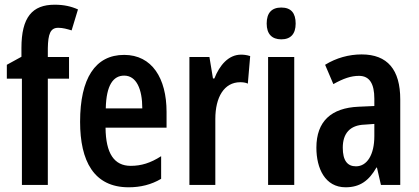

<svg xmlns="http://www.w3.org/2000/svg" viewBox="-20 -851 1780 815"><path d="M273 -517V-609H183V-646C184 -707 194 -733 227 -733C247 -733 264 -728 284 -722L311 -811C282 -824 251 -831 212 -831C117 -831 71 -778 71 -647V-610L9 -576V-517H73V-66H183V-517Z M507 -618C384 -618 320 -518 320 -334C320 -168 378 -56 526 -56C576 -56 622 -67 664 -92V-188C619 -159 579 -147 535 -147C465 -147 429 -199 428 -309H687V-376C687 -519 625 -618 507 -618ZM507 -530C559 -530 584 -473 584 -391H429C431 -490 461 -530 507 -530Z M1003 -619C950 -619 912 -574 890 -518H884L869 -609H784V-66H894V-346C894 -438 931 -502 1000 -502C1008 -502 1023 -501 1032 -496L1042 -613C1026 -618 1014 -619 1003 -619Z M1174 -819C1133 -819 1112 -796 1112 -751C1112 -707 1134 -684 1174 -684C1214 -684 1235 -707 1235 -751C1235 -795 1216 -819 1174 -819ZM1229 -609H1118V-66H1229Z M1515 -620C1461 -620 1407 -605 1360 -576L1395 -494C1438 -518 1470 -529 1504 -529C1549 -529 1569 -495 1569 -432V-401L1502 -398C1386 -393 1323 -336 1323 -224C1323 -136 1360 -56 1447 -56C1508 -56 1546 -84 1578 -140H1580L1597 -66H1679V-429C1679 -555 1625 -620 1515 -620ZM1528 -322 1569 -325V-273C1569 -194 1538 -145 1491 -145C1455 -145 1435 -169 1435 -224C1435 -284 1465 -320 1528 -322Z"/></svg>

Font: Noto Sans Malayalam UI ExtraCondensed SemiBold
Style: Regular
Weight: 600
Width: 2
Designer: Jelle Bosma - Monotype Design Team
Foundry: Monotype Imaging Inc.
Version: Version 2.104